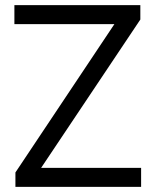

<svg xmlns="http://www.w3.org/2000/svg" viewBox="-20 -727 601 747"><path d="M40 -56 449 -669 468 -633H36V-707H526V-651L114 -35L102 -74H529V0H40Z"/></svg>

Font: 42dot Sans
Style: Regular
Weight: 400
Designer: 42dot
Version: Version 1.000